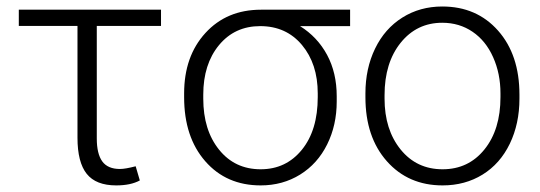

<svg xmlns="http://www.w3.org/2000/svg" viewBox="-20 -558 1655 588"><path d="M473.1 -478.5H276.4V-133.8Q276.4 -86.9 293.2 -63.7Q310.1 -40.5 347.2 -40.5Q363.8 -40.5 395.5 -48.8L408.2 -5.4Q380.4 9.8 335.9 9.8Q273.9 9.8 245.6 -25.6Q217.3 -61 217.3 -136.2V-478.5H37.6V-528.3H473.1Z M1052.2 -478H898.9Q952.1 -444.8 981.7 -389.9Q1011.2 -335 1011.2 -263.2V-247.1Q1011.2 -174.8 981.9 -115.7Q952.6 -56.6 899.2 -23.4Q845.7 9.8 778.3 9.8Q673.3 9.8 608.6 -64.2Q543.9 -138.2 543.9 -260.3V-272Q543.9 -385.7 609.1 -457Q674.3 -528.3 779.3 -528.3H1052.2ZM602.5 -255.9Q602.5 -159.7 650.9 -99.6Q699.2 -39.6 778.3 -39.6Q856 -39.6 904.5 -99.4Q953.1 -159.2 953.1 -260.7V-272Q953.1 -362.3 904.8 -420.2Q856.4 -478 776.9 -478Q698.7 -478 650.6 -419.7Q602.5 -361.3 602.5 -268.1Z M1099.1 0ZM1099.1 -272Q1099.1 -348.1 1128.7 -409.2Q1158.2 -470.2 1212.2 -504.2Q1266.1 -538.1 1334.5 -538.1Q1439.9 -538.1 1505.4 -464.1Q1570.8 -390.1 1570.8 -268.1V-255.9Q1570.8 -179.2 1541.3 -117.9Q1511.7 -56.6 1458 -23.4Q1404.3 9.8 1335.4 9.8Q1230.5 9.8 1164.8 -64.2Q1099.1 -138.2 1099.1 -260.3ZM1157.7 -255.9Q1157.7 -161.1 1206.8 -100.3Q1255.9 -39.6 1335.4 -39.6Q1414.6 -39.6 1463.6 -100.3Q1512.7 -161.1 1512.7 -260.7V-272Q1512.7 -332.5 1490.2 -382.8Q1467.8 -433.1 1427.2 -460.7Q1386.7 -488.3 1334.5 -488.3Q1256.3 -488.3 1207 -427Q1157.7 -365.7 1157.7 -266.6Z"/></svg>

Font: Roboto Light
Style: Regular
Weight: 300
Designer: Google
Version: Version 2.134; 2016; ttfautohint (v1.6)